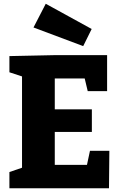

<svg xmlns="http://www.w3.org/2000/svg" viewBox="-20 -1000 642 1020"><path d="M458 -199H561L559 0H30V-86L97 -109V-594L30 -616V-702L267 -707H549V-516H446L430 -583H271V-419H468V-299H271V-124H442ZM422 -755 158 -854 223 -980 467 -846Z"/></svg>

Font: Bitter ExtraBold
Style: Regular
Weight: 800
Designer: Sol Matas, and Bitter project Authors
Foundry: Sol Matas
Version: Version 2.001